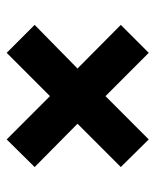

<svg xmlns="http://www.w3.org/2000/svg" viewBox="35 -547 467 577"><g transform="rotate(-90 268.5 -258.5)"><path d="M138 -45 55 -129 185.1 -259.1 55 -387.9 138 -471.9 268.1 -341.9 398.2 -471.9 482.2 -387.9 351.1 -259.1 482.2 -129 398.2 -45 268.1 -175Z"/></g></svg>

Font: Karla
Style: Regular
Weight: 400
Designer: Jonathan Pinhorn
Version: Version 2.004;gftools[0.9.33]